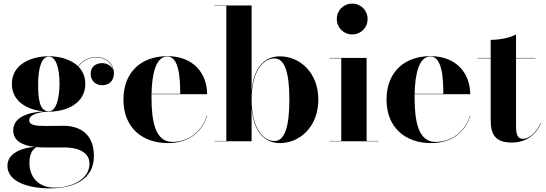

<svg xmlns="http://www.w3.org/2000/svg" viewBox="-20 -780 3014 1060"><path d="M53 -60C53 -5.5 99 23 172 31C122 33.5 21 56.5 21 135C21 224.5 137.5 260 257.5 260C389.5 260 498.5 208 498.5 82C498.5 -53.5 405.5 -85.5 330.5 -85.5C302 -85.5 267 -84.5 232 -84.5C177.5 -84.5 141 -89 141 -116C141 -152.5 211.5 -163.5 249.5 -163.5C343 -163.5 451 -206.5 451 -317C451 -357.5 436 -389 413 -412.5C440 -449.5 478.5 -463 510.5 -463C565 -463 598 -429.5 605 -392.5C596.5 -418 568 -431.5 543.5 -431.5C512 -431.5 480.5 -413.5 480.5 -372.5C480.5 -332 511 -309.5 543.5 -309.5C576 -309.5 609 -327 609 -377C609 -420 574.5 -465 510.5 -465C479 -465 439 -452 411.5 -414C371.5 -453 307.5 -469.5 249.5 -469.5C156 -469.5 45.5 -427.5 45.5 -317C45.5 -217 135.5 -172.5 221.5 -165C136 -160 53 -133.5 53 -60ZM190.5 -317C190.5 -398.5 208 -467.5 249.5 -467.5C291 -467.5 308.5 -398.5 308.5 -317C308.5 -240.5 291 -165.5 249.5 -165.5C195.5 -165.5 190.5 -240.5 190.5 -317ZM142.5 122C142.5 81 152 50 180.5 32C194.5 33.5 209 34 224 34H337.5C402.5 34 474 55.5 474 124C474 211.5 372 256 282 256C184 256 142.5 188 142.5 122Z M1124.5 -143H1122.5C1097.5 -59 1027 3.5 931 3.5C837 3.5 816.5 -111 816.5 -240C816.5 -246.5 816.5 -253.5 816.5 -260H1123.5C1123.5 -369 1053 -470 904 -470C763 -470 661.5 -385 661.5 -230C661.5 -75 766 10 907 10C1028 10 1098.5 -56 1124.5 -143ZM904 -468C968 -468 975 -350 975 -262H816.5C819 -368.5 839 -468 904 -468Z M1229.5 -748V-2H1164V0H1369V-182.5C1380 -60 1434.5 10 1525.5 10C1634.5 10 1737.5 -80 1737.5 -230C1737.5 -380 1634.5 -469 1525.5 -469C1434 -469 1380 -400 1369 -277.5V-750H1164V-748ZM1369 -230C1369 -384 1431 -457.5 1495 -457.5C1554 -457.5 1577.5 -374 1577.5 -230C1577.5 -86 1554 -1.5 1495 -1.5C1431 -1.5 1369 -76 1369 -230Z M1839.5 -675C1839.5 -627 1876.5 -590 1924.5 -590C1972.5 -590 2009.5 -627 2009.5 -675C2009.5 -723 1972.5 -760 1924.5 -760C1876.5 -760 1839.5 -723 1839.5 -675ZM1799 -2V0H2069V-2H2004V-460H1799V-458H1864V-2Z M2577 -143H2575C2550 -59 2479.5 3.5 2383.5 3.5C2289.5 3.5 2269 -111 2269 -240C2269 -246.5 2269 -253.5 2269 -260H2576C2576 -369 2505.5 -470 2356.5 -470C2215.5 -470 2114 -385 2114 -230C2114 -75 2218.5 10 2359.5 10C2480.5 10 2551 -56 2577 -143ZM2356.5 -468C2420.5 -468 2427.5 -350 2427.5 -262H2269C2271.5 -368.5 2291.5 -468 2356.5 -468Z M2966.5 -102H2964.5C2942 -46.5 2900 -13.5 2867 -13.5C2840 -13.5 2829 -32.5 2829 -82.5V-458H2936V-460H2829V-590C2794 -570 2734 -560 2689 -560V-460H2616V-458H2689V-116C2689 -46 2708 7 2805 7C2886 7 2942.5 -38 2966.5 -102Z"/></svg>

Font: Bodoni* 96pt
Style: Bold
Weight: 700
Version: Version 2.3